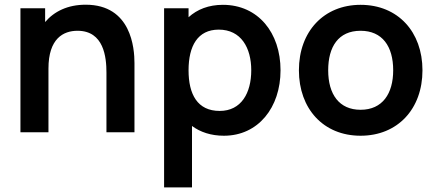

<svg xmlns="http://www.w3.org/2000/svg" viewBox="-20 -576 1900 836"><path d="M353 -555.5C275 -555.5 216 -526.5 176.5 -480V-540H69V0H191V-277.5C191 -408.5 256 -442 317.5 -442C432.5 -442 443.5 -326.5 443.5 -260V0H565.5V-301.5C565.5 -365.5 552 -555.5 353 -555.5Z M950.5 -555C889 -555 839 -535.5 801 -501V-540H694.5V240H816V-27.5C852.5 -0.5 899 15 955 15C1104.5 15 1201.5 -108 1201.5 -270C1201.5 -434 1103.5 -555 950.5 -555ZM936.5 -93C839.5 -93 801 -165.5 801 -270C801 -375.5 840.5 -447 932.5 -447C1029.5 -447 1074 -368 1074 -270C1074 -171 1030.5 -93 936.5 -93Z M1550 15C1711.5 15 1819.5 -101.5 1819.5 -270C1819.5 -437 1713 -555 1550 -555C1390.5 -555 1281.5 -439.5 1281.5 -270C1281.5 -103 1387.5 15 1550 15ZM1550 -98C1457 -98 1409 -165 1409 -270C1409 -372 1453 -442 1550 -442C1644.5 -442 1692 -374.5 1692 -270C1692 -168.5 1645.5 -98 1550 -98Z"/></svg>

Font: Hauora
Style: Bold
Weight: 700
Designer: Wayne Shih
Foundry: WCYS
Version: Version 1.001;hotconv 1.0.109;makeotfexe 2.5.65596